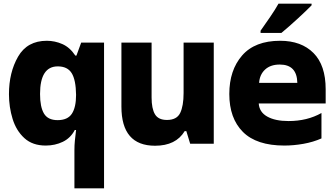

<svg xmlns="http://www.w3.org/2000/svg" viewBox="-20 -786 1840 1050"><path d="M549 244V-553H424L398 -482H392Q362 -527 321 -545Q280 -563 236 -563Q129 -563 79 -476.5Q29 -390 29 -271Q29 -200 49 -135.5Q69 -71 113.5 -30.5Q158 10 230 10Q281 10 323.5 -10.5Q366 -31 389 -75H396Q392 -42 389.5 -17Q387 8 387 35V244ZM295 -129Q242 -129 220.5 -165Q199 -201 199 -272Q199 -423 296 -423Q349 -423 372 -386Q395 -349 396 -267Q396 -199 373 -164Q350 -129 295 -129Z M990 -69H999L1020 0H1149V-553H984V-277Q984 -207 965.5 -168.5Q947 -130 893 -130Q846 -130 827.5 -161Q809 -192 809 -253V-553H644V-203Q644 11 828 11Q942 11 990 -69Z M1519 -606Q1559 -639 1608.5 -684.5Q1658 -730 1684 -757V-766H1503Q1486 -735 1457.5 -693.5Q1429 -652 1405 -618V-606ZM1738 -29V-168Q1660 -124 1558 -124Q1485 -124 1441.5 -148.5Q1398 -173 1395 -220H1761V-298Q1761 -429 1694.5 -496Q1628 -563 1512 -563Q1374 -563 1304 -482.5Q1234 -402 1234 -272Q1234 -139 1308.5 -64.5Q1383 10 1535 10Q1586 10 1639.5 0.5Q1693 -9 1738 -29ZM1510 -433Q1604 -433 1606 -333H1397Q1400 -378 1429.5 -405.5Q1459 -433 1510 -433Z"/></svg>

Font: Noto Sans Mono UI ExtraBold
Style: Regular
Weight: 800
Designer: Monotype Design team
Foundry: Monotype Imaging Inc.
Version: 1.000